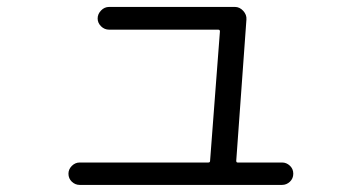

<svg xmlns="http://www.w3.org/2000/svg" viewBox="-20 -558 1040 552"><path d="M209 -26.4Q196.3 -26.4 186.5 -35.6Q176.8 -44.9 176.8 -58.6Q176.8 -71.3 186.5 -81.1Q196.3 -90.8 209 -90.8H579.1Q584 -90.8 584 -95.7Q585.9 -121.1 598.6 -288.1Q611.3 -455.1 612.3 -467.8Q612.3 -472.7 607.4 -472.7H293.9Q280.3 -472.7 270.5 -482.4Q260.7 -492.2 260.7 -504.9Q260.7 -517.6 270.5 -527.8Q280.3 -538.1 293.9 -538.1H655.3Q668.9 -538.1 679.2 -526.9Q689.5 -515.6 688.5 -502L659.2 -95.7Q659.2 -90.8 663.1 -90.8H791Q803.7 -90.8 813.5 -81.5Q823.2 -72.3 823.2 -58.6Q823.2 -44.9 813.5 -35.6Q803.7 -26.4 791 -26.4Z"/></svg>

Font: Rounded-L Mgen+ 2m regular
Style: Regular
Weight: 400
Designer: [Source Han Sans]
Ryoko NISHIZUKA  (kana & ideographs); Paul D. Hunt (Latin, Greek & Cyrillic); Wenlong ZHANG  (bopomofo
Version: Version 1.059.20150602